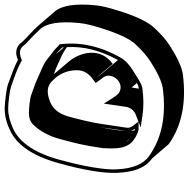

<svg xmlns="http://www.w3.org/2000/svg" viewBox="-13 -723 809 823"><g transform="rotate(-90 391.5 -311.5)"><path d="M547 -639C517 -655 476 -669 441 -682C425 -688 361 -696 338 -696C309 -696 278 -689 247 -674C186 -648 137 -581 106 -473C71 -351 60 -265 62 -216C65 -144 82 -94 124 -64L185 7C263 63 362 83 483 68C514 64 555 45 607 12C631 -3 657 -26 684 -55C711 -84 737 -140 761 -221C771 -254 778 -282 780 -304C789 -391 780 -451 753 -482L692 -553C675 -573 636 -606 624 -620L617 -629C602 -646 575 -653 547 -639ZM599 -451C599 -448 600 -445 600 -442L571 -476C576 -473 579 -469 583 -466L591 -458C593 -455 596 -453 599 -451ZM423 -121 428 -152 446 -131C446 -130 447 -129 447 -129C436 -123 430 -122 423 -121ZM546 -211H545C520 -242 492 -271 469 -304L529 -233C602 -284 580 -373 539 -421L485 -485C516 -475 517 -472 554 -456C573 -448 589 -438 601 -429C605 -358 587 -286 546 -211ZM208 -160C202 -164 199 -168 195 -175ZM244 -139C243 -144 242 -150 242 -156C244 -149 247 -143 251 -137C249 -137 247 -138 244 -139ZM242 -178C243 -211 253 -262 258 -289ZM603 -469 595 -477C580 -491 576 -491 555 -509C541 -521 523 -531 501 -540C480 -549 465 -556 458 -559C445 -565 412 -576 399 -581C382 -588 342 -592 316 -592C298 -592 281 -586 268 -573C241 -545 220 -507 207 -459C191 -399 180 -361 168 -275C165 -226 167 -189 182 -166C193 -143 236 -122 249 -122H282L263 -147C256 -156 254 -165 256 -176L273 -289C279 -329 294 -388 304 -424C317 -469 341 -495 380 -506C414 -517 437 -510 453 -495C486 -465 502 -429 502 -386C502 -357 488 -335 461 -316L447 -306L472 -272C486 -253 477 -224 457 -209C435 -192 408 -198 395 -216C391 -221 386 -228 381 -236L359 -271L345 -176C342 -155 327 -140 311 -134L257 -113L310 -105C346 -100 384 -100 426 -106C444 -109 467 -125 502 -147C526 -162 544 -178 557 -201C607 -290 624 -377 613 -461C609 -463 606 -466 603 -469ZM605 -618 612 -609C620 -600 635 -588 652 -571C660 -563 667 -554 675 -547C701 -523 714 -466 704 -374C702 -354 696 -327 686 -294C662 -214 637 -160 613 -135C586 -106 561 -85 539 -71C488 -38 449 -21 423 -18C305 -3 210 -23 134 -77C100 -101 80 -146 77 -218C75 -264 87 -350 121 -471C152 -578 199 -636 252 -660C282 -673 309 -681 336 -681C347 -681 364 -680 387 -677C431 -672 437 -666 470 -655C497 -646 525 -633 545 -622C567 -633 591 -635 605 -618Z"/></g></svg>

Font: AppleStorm
Style: ShdXbdIta
Weight: 800
Foundry: Cannot Into Space Fonts
Version: Version 1.01